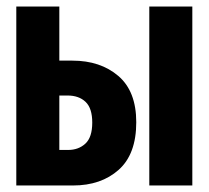

<svg xmlns="http://www.w3.org/2000/svg" viewBox="-20 -569 640 589"><path d="M30 0V-549H162V-383H202Q288 -383 343 -336Q398 -289 398 -194Q398 -96 344 -48Q290 0 204 0ZM438 0V-549H570V0ZM162 -109H189Q221 -109 242 -128.5Q263 -148 263 -193Q263 -237 242.5 -256.5Q222 -276 187 -276H162Z"/></svg>

Font: Noto Sans Mono ExtraBold
Style: Regular
Weight: 800
Designer: Monotype Design Team
Foundry: Monotype Imaging Inc.
Version: Version 2.014